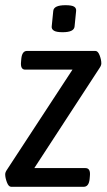

<svg xmlns="http://www.w3.org/2000/svg" viewBox="-26 -719 410 739"><path d="M17 0Q7 0 0.5 -17.5Q-6 -35 -6 -48Q-6 -56 1 -66L253 -451H71Q52 -451 55 -481L56 -493Q59 -523 78 -523H341Q351 -523 357.5 -506Q364 -489 364 -475Q364 -467 357 -457L106 -72H303Q323 -72 320 -42L319 -30Q316 0 296 0ZM215 -595Q191 -595 181.5 -601Q172 -607 173 -617L179 -677Q181 -699 226 -699Q250 -699 259 -693.5Q268 -688 267 -677L261 -617Q259 -595 215 -595Z"/></svg>

Font: Asap Condensed Condensed Regular
Style: Italic
Weight: 400
Width: 3
Italic angle: -6°
Designer: Pablo Cosgaya
Foundry: Omnibus-Type
Version: Version 3.001; ttfautohint (v1.8.4.7-5d5b)